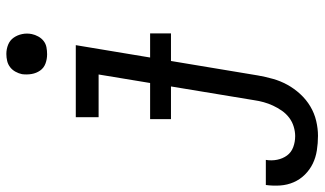

<svg xmlns="http://www.w3.org/2000/svg" viewBox="-272 -550 996 589"><g transform="rotate(-90 225.5 -255.0)"><path d="M104 223Q81 223 59 219.5Q37 216 18.5 207Q0 198 -15 183Q-30 168 -38.5 148.5Q-47 129 -48.5 107Q-50 85 -47 63H30Q27 81 30.5 98Q34 115 43.5 128Q53 141 69 147Q85 153 103 153Q117 153 132 148.5Q147 144 159.5 134.5Q172 125 181 112Q190 99 196.5 85Q203 71 207 56.5Q211 42 213 28L292 -450H161V-520H382L289 39Q285 62 278.5 85Q272 108 260.5 129Q249 150 232 168.5Q215 187 194 199.5Q173 212 149.5 217.5Q126 223 104 223ZM354 -608Q339 -608 325.5 -613Q312 -618 304 -629.5Q296 -641 293.5 -655.5Q291 -670 293 -685Q295 -695 300.5 -705Q306 -715 314.5 -721.5Q323 -728 333.5 -730.5Q344 -733 355 -733Q370 -733 383.5 -727.5Q397 -722 405 -710.5Q413 -699 416 -684.5Q419 -670 416 -655Q414 -645 408.5 -635Q403 -625 394.5 -618.5Q386 -612 375.5 -610Q365 -608 354 -608ZM155 -228V-292H418V-228Z"/></g></svg>

Font: Iosevka Algr
Style: Italic
Weight: 400
Italic angle: -9°
Monospace: yes
Designer: Belleve Invis
Foundry: Belleve Invis
Version: Version 26.0.2; ttfautohint (v1.8.3)